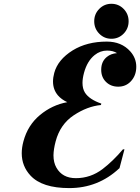

<svg xmlns="http://www.w3.org/2000/svg" viewBox="-20 -962 724 992"><path d="M584.5 -687.5Q564.5 -700.7 533.2 -700.7Q498 -700.7 469.2 -677.7Q430.7 -647 414.1 -585.9Q406.2 -556.6 406.2 -533.7Q406.2 -503.9 418.9 -483.4Q441.4 -448.2 503.4 -426.8L501.5 -419.4Q430.7 -412.6 360.8 -366.2Q291 -319.8 267.6 -231.9Q256.8 -191.4 256.3 -159.7Q256.3 -122.1 271.5 -95.7Q302.2 -41.5 372.1 -41.5Q447.8 -41.5 509.8 -88.4Q563.5 -129.4 615.2 -190.4H623L597.2 -92.3L595.7 -91.8Q486.8 9.8 337.9 9.8Q197.8 9.8 137.7 -54.7Q92.3 -103.5 92.3 -170.4Q92.3 -199.7 101.1 -231.9Q123.5 -315.4 186.5 -367.7Q249.5 -419.9 327.6 -434.1Q297.4 -448.2 279.3 -469.2Q253.9 -499 253.9 -541Q253.9 -562 260.3 -585.4Q278.8 -653.8 355.5 -701.7Q429.2 -747.1 531.7 -747.1Q607.9 -747.1 653.3 -696.3Q684.1 -661.6 684.1 -617.2Q684.1 -570.3 654.3 -540Q628.9 -514.2 590.8 -514.2Q552.7 -514.2 527.8 -538.6Q502.9 -563 502.9 -601.6Q502.9 -644.5 532.2 -668Q553.2 -685.1 584.5 -687.5ZM492.7 -916Q518.6 -942.4 555.7 -942.4Q592.8 -942.4 618.7 -916Q644.5 -889.6 644.5 -852.1Q644.5 -814.5 618.7 -788.1Q592.8 -761.7 555.7 -761.7Q518.6 -761.7 492.7 -788.1Q466.8 -814.5 466.8 -852.1Q466.8 -889.6 492.7 -916Z"/></svg>

Font: Cursive Sans
Style: Bold
Weight: 700
Italic angle: -15°
Designer: Wojciech Kalinowski "wmk69" (wmk69@o2.pl)
Foundry: Wojciech Kalinowski "wmk69" (wmk69@o2.pl)
Version: Wersja 3.1.0; 2022-02-18